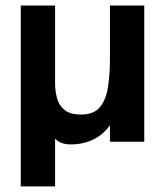

<svg xmlns="http://www.w3.org/2000/svg" viewBox="-20 -513 604 695"><path d="M55.2 161.8V-493H179.4V-211.8Q179.4 -181.8 186.8 -156.1Q194.2 -130.4 214.4 -114.4Q234.6 -98.4 273.4 -98.4Q319.8 -98.4 341.9 -125.4Q364 -152.4 371 -198.6Q378 -244.8 378 -301.6V-493H502.2V0H378V-59.6Q353 -24.6 316.4 -7.4Q279.8 9.8 235.8 9.8Q217.6 9.8 203.3 4.5Q189 -0.8 179.4 -11.4V161.8Z"/></svg>

Font: Hanken Grotesk
Style: Regular
Weight: 400
Designer: Alfredo Marco Pradil
Foundry: Hanken Design Co.
Version: Version 3.013